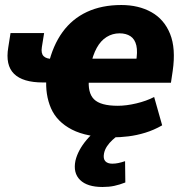

<svg xmlns="http://www.w3.org/2000/svg" viewBox="-20 -537 741 766"><path d="M429 11Q327 11 267 -20Q207 -51 183.5 -105Q160 -159 165 -227L180 -208H151Q71 -208 36 -242.5Q1 -277 13 -348L22 -405H156L147 -349Q143 -324 154 -313Q165 -302 189 -302H209L173 -279Q191 -356 229.5 -409Q268 -462 327 -489.5Q386 -517 464 -517Q533 -517 584 -488.5Q635 -460 658.5 -402Q682 -344 669 -254L662 -207H315L335 -225Q329 -167 355 -141Q381 -115 450 -115Q484 -115 524 -124.5Q564 -134 595 -150L627 -37Q594 -18 559.5 -7.5Q525 3 492 7Q459 11 429 11ZM457 -404Q429 -404 405.5 -389.5Q382 -375 366 -346Q350 -317 341 -273L331 -303H535L522 -287Q530 -330 524 -355.5Q518 -381 500.5 -392.5Q483 -404 457 -404ZM389 209Q328 209 299.5 181Q271 153 281 104Q291 62 325.5 21Q360 -20 411 -47L455 0Q441 10 428.5 21.5Q416 33 407 46.5Q398 60 395 75Q391 96 400 106Q409 116 428 116Q440 116 452 113.5Q464 111 479 106L480 191Q457 200 436 204.5Q415 209 389 209Z"/></svg>

Font: Nunito Sans 7pt SemiCondensed Black
Style: Italic
Weight: 900
Width: 4
Italic angle: -9°
Designer: Vernon Adams
Foundry: Vernon Adams
Version: Version 3.101;gftools[0.9.27]